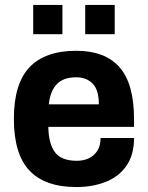

<svg xmlns="http://www.w3.org/2000/svg" viewBox="-20 -743 596 775"><path d="M288 12Q162 12 99 -54.5Q36 -121 36 -263Q36 -405 99 -471.5Q162 -538 288 -538Q404 -538 462.5 -471.5Q521 -405 521 -263V-231H175Q176 -164 201.5 -129Q227 -94 290 -94Q318 -94 339.5 -104.5Q361 -115 373.5 -135.5Q386 -156 386 -186H521Q521 -118 490.5 -74Q460 -30 407 -9Q354 12 288 12ZM177 -322H379Q379 -380 354 -405.5Q329 -431 288 -431Q236 -431 209.5 -403.5Q183 -376 177 -322ZM324 -605V-723H443V-605ZM114 -605V-723H232V-605Z"/></svg>

Font: Archivo VF Beta
Style: Regular
Weight: 400
Designer: Hector Gatti
Foundry: Omnibus-Type
Version: Version 1.002